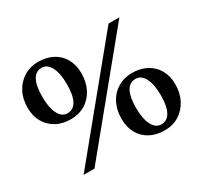

<svg xmlns="http://www.w3.org/2000/svg" viewBox="-146 -904 1182 1117"><g transform="rotate(-30 444.5 -345.0)"><path d="M125 0 691 -690H764L198 0ZM224 -317Q168 -317 126.5 -340Q85 -363 61.5 -404Q38 -445 38 -500Q38 -560 62 -605Q86 -650 128 -676Q170 -702 224 -702Q280 -702 322 -679.5Q364 -657 387 -615.5Q410 -574 410 -519Q410 -460 386.5 -414Q363 -368 321 -342.5Q279 -317 224 -317ZM224 -357Q264 -357 284.5 -394.5Q305 -432 305 -505Q305 -579 283.5 -620.5Q262 -662 224 -662Q185 -662 164.5 -624.5Q144 -587 144 -514Q144 -441 165 -399Q186 -357 224 -357ZM665 12Q609 12 567 -10.5Q525 -33 502 -74.5Q479 -116 479 -171Q479 -231 502.5 -276.5Q526 -322 568.5 -347.5Q611 -373 665 -373Q721 -373 763 -350Q805 -327 828 -286Q851 -245 851 -190Q851 -131 827 -85.5Q803 -40 761.5 -14Q720 12 665 12ZM665 -28Q704 -28 725 -65.5Q746 -103 746 -176Q746 -250 724.5 -291.5Q703 -333 665 -333Q625 -333 604.5 -295.5Q584 -258 584 -185Q584 -112 605.5 -70Q627 -28 665 -28Z"/></g></svg>

Font: Platypi Light SemiBold
Style: Regular
Weight: 600
Version: Version 1.200